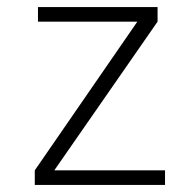

<svg xmlns="http://www.w3.org/2000/svg" viewBox="-20 -521 520 541"><path d="M87 -501V-460H367L78 -41V0H445V-41H133L424 -460V-501Z"/></svg>

Font: Advent Pro
Style: Light
Weight: 300
Designer: Andreas Kalpakidis
Foundry: Andreas Kalpakidis
Version: Version 2.002 2007